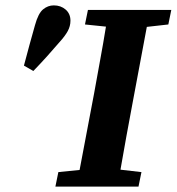

<svg xmlns="http://www.w3.org/2000/svg" viewBox="-20 -694 657 714"><path d="M296 -603 307 -657H617L606 -603L526 -594L473 -311Q461 -249 450 -187Q439 -125 428 -63L506 -54L495 0H186L197 -54L276 -62L330 -347Q341 -409 352.5 -471Q364 -533 374 -595ZM69 -450Q79 -487 89.5 -526.5Q100 -566 110 -600Q122 -644 140 -659Q158 -674 180 -674Q206 -674 224 -658.5Q242 -643 242 -617Q242 -597 232 -578.5Q222 -560 201 -537Q178 -510 154 -483.5Q130 -457 104 -430Z"/></svg>

Font: Source Serif Pro
Style: Bold Italic
Weight: 700
Italic angle: -12°
Designer: Frank Grießhammer
Foundry: Adobe Systems Incorporated
Version: Version 3.001;hotconv 1.0.111;makeotfexe 2.5.65597